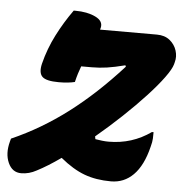

<svg xmlns="http://www.w3.org/2000/svg" viewBox="-61 -647 678 703"><g transform="rotate(5 278.0 -295.5)"><path d="M182 -601H188Q232 -601 262 -586.5Q292 -572 286 -547Q285 -543 284 -540H493Q522 -540 540.5 -525Q559 -510 566 -488Q573 -466 567 -445L565 -437Q560 -419 537 -387.5Q514 -356 477 -316Q440 -276 394.5 -233Q349 -190 300 -149L302 -139Q314 -137 326.5 -135.5Q339 -134 351 -134Q437 -134 506 -183H512Q512 -172 511.5 -159.5Q511 -147 506 -129Q489 -59 454 -24Q420 10 372 10Q317 10 274 -6Q231 -22 185 -60Q137 -26 98 -6Q71 9 42 9Q9 9 -6 -24.5Q-21 -58 -9 -103L-6 -114Q101 -161 198 -234.5Q295 -308 390 -413L388 -418Q349 -408 321.5 -404Q294 -400 266 -400H227Q222 -387 217.5 -372.5Q213 -358 209 -341Q185 -335 150 -335Q104 -335 89.5 -349Q75 -363 83 -397Q97 -453 123 -504Q149 -555 182 -601Z"/></g></svg>

Font: Recursive Sn Csl St XBd
Style: Italic
Weight: 800
Italic angle: -15°
Version: Version 1.079;hotconv 1.0.112;makeotfexe 2.5.65598; ttfautoh